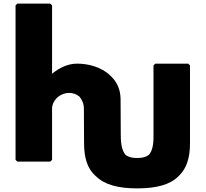

<svg xmlns="http://www.w3.org/2000/svg" viewBox="-20 -887 1137 1062"><path d="M362 -373C385 -373 403 -366 419 -353C434 -336 444 -312 444 -287L445 -94C445 -16 463 43 504 82L512 89C559 135 634 155 739 155C844 155 920 135 966 89L973 82C1013 42 1031 -16 1031 -95V-525L1021 -535H839L829 -525V-139C830 -86 822 -52 804 -31C789 -19 769 -13 739 -13C710 -13 690 -18 674 -31C657 -51 648 -85 648 -139L647 -337C647 -392 626 -434 596 -463L589 -470C540 -517 467 -535 407 -535C355 -535 308 -512 268 -479V-857L258 -867H76L66 -857V-3L76 7H258L268 -3V-287C268 -308 278 -328 294 -345C312 -362 337 -373 362 -373Z"/></svg>

Font: Hussar Woodtype
Style: Ultra
Weight: 900
Foundry: Cannot Into Space Fonts
Version: Version 1.07